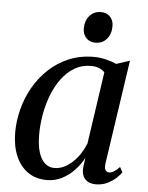

<svg xmlns="http://www.w3.org/2000/svg" viewBox="-53 -788 649 842"><g transform="rotate(5 271.0 -367.0)"><path d="M435 -86Q432 -63.5 438 -55Q444 -46.5 454 -46.5Q463.5 -46.5 474.8 -53.2Q486 -60 500 -74.5L512 -52Q506.5 -43 491 -28Q475.5 -13 452.2 -1.2Q429 10.5 400 10.5Q369.5 10.5 353 -7.2Q336.5 -25 339 -59L345 -101Q330 -73 306.5 -47.5Q283 -22 252.2 -5.8Q221.5 10.5 185 10.5Q135.5 10.5 100.5 -14.2Q65.5 -39 47 -83.2Q28.5 -127.5 28.5 -186.5Q28.5 -237 41.8 -288.2Q55 -339.5 81.2 -385.5Q107.5 -431.5 145.8 -467.5Q184 -503.5 233.8 -524.5Q283.5 -545.5 344 -545.5Q370 -545.5 396.2 -539.2Q422.5 -533 443.5 -523.5L502.5 -542.5ZM395 -482Q385 -492.5 370 -498.8Q355 -505 335 -505Q294.5 -505 262.5 -486Q230.5 -467 206.2 -434.5Q182 -402 166 -360.8Q150 -319.5 142 -274.5Q134 -229.5 134 -186.5Q134 -138 144 -106.8Q154 -75.5 171.8 -60.2Q189.5 -45 212.5 -45Q235 -45 255.2 -54.8Q275.5 -64.5 293.5 -81.5Q311.5 -98.5 325.5 -120Q339.5 -141.5 348.5 -164.5ZM344 -608Q319 -608 303.5 -624.8Q288 -641.5 288.5 -667.5Q289 -701.5 308.2 -722.8Q327.5 -744 357.5 -744Q384 -744 398.8 -727.2Q413.5 -710.5 413 -686.5Q413 -652 394 -630Q375 -608 344 -608Z"/></g></svg>

Font: Merriweather 72pt
Style: Italic
Weight: 400
Italic angle: -7.8°
Version: Version 2.101